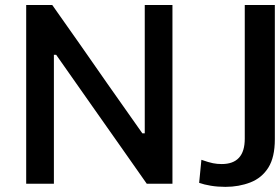

<svg xmlns="http://www.w3.org/2000/svg" viewBox="-20 -733 1116 766"><path d="M84.5 0V-713H188.5Q247.5 -629 301.5 -552.5Q355 -476 407.5 -400.5L548 -201H557.5V-713H668V0H565.5Q516.5 -69.5 463 -146Q409.5 -222 345.5 -313L204 -514.5H195V0ZM1076.5 -713V-177.5Q1076.5 -105.5 1050.5 -64.2Q1024.5 -23 978.8 -5.2Q933 12.5 879.5 12.5Q848.5 12.5 821.2 8Q794 3.5 774.5 -3.5L783.5 -95.5Q813 -85 829.8 -81.8Q846.5 -78.5 864.5 -78.5Q956.5 -78.5 956.5 -179.5V-713Z"/></svg>

Font: Heraclito Medium
Style: Regular
Weight: 500
Designer: Kostas Bartsokas (font) & Cristiano Sobral (main changes)
Foundry: Kostas Bartsokas (font) & Cristiano Sobral (main changes)
Version: Version 1.00;July 8, 2020;FontCreator 13.0.0.2655 64-bit